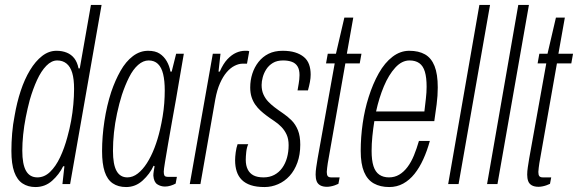

<svg xmlns="http://www.w3.org/2000/svg" viewBox="-20 -743 2333 775"><path d="M123 12Q93 12 71 -2.5Q49 -17 37.5 -49Q26 -81 26 -134Q26 -168 29 -204.5Q32 -241 39 -276Q48 -329 63.5 -376Q79 -423 101 -459.5Q123 -496 150 -517Q177 -538 208 -538Q231 -538 249.5 -530.5Q268 -523 280 -507.5Q292 -492 297 -467H302L347 -723H390L263 0H232L240 -72H235Q219 -39 190.5 -13.5Q162 12 123 12ZM131 -27Q159 -27 182 -49Q205 -71 222.5 -108Q240 -145 252 -190Q261 -222 267 -255Q273 -288 276 -321.5Q279 -355 279 -384Q279 -424 271.5 -449Q264 -474 248.5 -486.5Q233 -499 211 -499Q188 -499 167 -477.5Q146 -456 129.5 -420Q113 -384 100 -339Q91 -305 84 -269.5Q77 -234 73.5 -199.5Q70 -165 70 -135Q70 -80 85 -53.5Q100 -27 131 -27Z M489 12Q457 12 435 -3Q413 -18 402.5 -50Q392 -82 392 -133Q392 -192 401.5 -254.5Q411 -317 429 -372Q445 -419 466.5 -457Q488 -495 516.5 -516.5Q545 -538 578 -538Q607 -538 624.5 -526.5Q642 -515 653 -496Q664 -477 668 -454H673L691 -526H722L702 -410Q698 -384 690.5 -342.5Q683 -301 674.5 -253.5Q666 -206 658.5 -162.5Q651 -119 646 -88.5Q641 -58 641 -50Q641 -39 644 -34Q647 -29 660 -29H694L689 -2Q680 3 668.5 6.5Q657 10 646 10Q629 10 615 1Q601 -8 599 -34Q599 -42 600.5 -51.5Q602 -61 604 -72L600 -74Q585 -41 556 -14.5Q527 12 489 12ZM494 -27Q516 -27 536 -42.5Q556 -58 573 -84.5Q590 -111 603.5 -146Q617 -181 626 -220Q632 -246 636.5 -273Q641 -300 643 -326.5Q645 -353 645 -378Q645 -417 638.5 -444Q632 -471 617.5 -485Q603 -499 580 -499Q558 -499 537.5 -481Q517 -463 501 -431Q485 -399 472 -360Q461 -325 452.5 -285.5Q444 -246 440 -208Q436 -170 436 -134Q436 -79 450.5 -53Q465 -27 494 -27Z M746 0 839 -526H870L862 -454H867Q881 -486 898 -504Q915 -522 933 -530Q951 -538 969 -538Q974 -538 978 -538Q982 -538 986 -536L977 -486H959Q944 -486 927 -477.5Q910 -469 895 -451.5Q880 -434 868 -407Q856 -380 849 -342L789 0Z M1048 12Q1015 12 992.5 4.5Q970 -3 956 -17Q942 -31 935.5 -51Q929 -71 929 -96Q929 -110 931.5 -128.5Q934 -147 939 -161H982Q976 -148 974 -129.5Q972 -111 972 -98Q972 -75 980 -59Q988 -43 1003.5 -35Q1019 -27 1044 -27Q1068 -27 1087 -37Q1106 -47 1119 -65Q1132 -83 1138.5 -106.5Q1145 -130 1145 -157Q1145 -182 1137 -199.5Q1129 -217 1116 -230.5Q1103 -244 1087 -254.5Q1071 -265 1055 -277Q1043 -286 1031.5 -296.5Q1020 -307 1010.5 -320.5Q1001 -334 995.5 -351Q990 -368 990 -390Q990 -419 998.5 -445.5Q1007 -472 1023.5 -493Q1040 -514 1064 -526Q1088 -538 1121 -538Q1150 -538 1171 -531.5Q1192 -525 1206.5 -513Q1221 -501 1227.5 -483Q1234 -465 1234 -442Q1234 -428 1231 -412Q1228 -396 1223 -378H1181Q1187 -411 1188 -422.5Q1189 -434 1189 -440Q1189 -462 1181 -475Q1173 -488 1158 -493.5Q1143 -499 1123 -499Q1098 -499 1081.5 -489Q1065 -479 1055 -463.5Q1045 -448 1040.5 -431Q1036 -414 1036 -400Q1036 -378 1043.5 -361.5Q1051 -345 1062.5 -333Q1074 -321 1087 -311Q1104 -298 1122.5 -285.5Q1141 -273 1157 -257Q1173 -241 1182.5 -217.5Q1192 -194 1192 -159Q1192 -119 1180.5 -87Q1169 -55 1149 -33Q1129 -11 1102.5 0.5Q1076 12 1048 12Z M1300 11Q1283 11 1272.5 5Q1262 -1 1258 -12Q1254 -23 1254 -38Q1254 -52 1256.5 -68Q1259 -84 1262 -103L1331 -487H1296L1303 -526H1336L1370 -672H1406L1380 -526H1439L1432 -487H1374L1303 -84Q1302 -77 1300.5 -65.5Q1299 -54 1299 -49Q1299 -37 1303 -32Q1307 -27 1317 -27H1351L1346 -1Q1340 2 1331.5 5Q1323 8 1314.5 9.5Q1306 11 1300 11Z M1551 12Q1515 12 1489 -2.5Q1463 -17 1449.5 -49Q1436 -81 1436 -134Q1436 -189 1444 -245Q1452 -301 1468 -351Q1485 -405 1509 -447.5Q1533 -490 1564.5 -514Q1596 -538 1632 -538Q1670 -538 1695.5 -523.5Q1721 -509 1734 -476.5Q1747 -444 1747 -390Q1747 -357 1742.5 -322Q1738 -287 1733 -254H1491Q1486 -223 1483 -192.5Q1480 -162 1480 -134Q1480 -96 1487.5 -72.5Q1495 -49 1511 -38Q1527 -27 1550 -27Q1573 -27 1591.5 -38Q1610 -49 1625 -69Q1640 -89 1651 -116Q1662 -143 1671 -174H1715Q1704 -134 1688.5 -100Q1673 -66 1653 -41Q1633 -16 1607.5 -2Q1582 12 1551 12ZM1498 -293H1693Q1696 -319 1699 -344.5Q1702 -370 1702 -393Q1702 -430 1695 -453.5Q1688 -477 1672.5 -488Q1657 -499 1633 -499Q1602 -499 1575.5 -470Q1549 -441 1529.5 -394.5Q1510 -348 1498 -293Z M1789 0 1915 -723H1958L1831 0Z M1946 0 2072 -723H2115L1988 0Z M2154 11Q2137 11 2126.5 5Q2116 -1 2112 -12Q2108 -23 2108 -38Q2108 -52 2110.5 -68Q2113 -84 2116 -103L2185 -487H2150L2157 -526H2190L2224 -672H2260L2234 -526H2293L2286 -487H2228L2157 -84Q2156 -77 2154.5 -65.5Q2153 -54 2153 -49Q2153 -37 2157 -32Q2161 -27 2171 -27H2205L2200 -1Q2194 2 2185.5 5Q2177 8 2168.5 9.5Q2160 11 2154 11Z"/></svg>

Font: Archivo ExtraCondensed Thin
Style: Italic
Weight: 250
Width: 2
Italic angle: -10°
Designer: Hector Gatti
Foundry: Omnibus-Type
Version: Version 2.001